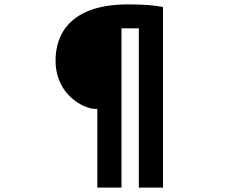

<svg xmlns="http://www.w3.org/2000/svg" viewBox="-20 -799 1040 874"><path d="M423 55H533V-670H612V55H722V-767C686 -775 632 -779 563 -779C298 -779 230 -641 233 -516C237 -365 362 -303 416 -303H423Z"/></svg>

Font: GenEiGothic-pro-Heavy
Style: Bold
Weight: 900
Designer: Ryoko NISHIZUKA (kana & ideographs); Paul D. Hunt (Latin, Greek & Cyrillic); Wenlong ZHANG (bopomofo); Sandoll Communica
Foundry: Adobe Systems Incorporated; o_tamon
Version: Version 1.000.140830